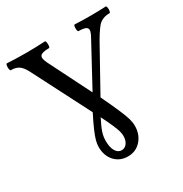

<svg xmlns="http://www.w3.org/2000/svg" viewBox="-171 -788 879 923"><g transform="rotate(-30 269.0 -326.5)"><path d="M277 13Q232 13 204 -17.5Q176 -48 176 -97Q176 -113 181 -131.5Q186 -150 198.5 -179.5Q211 -209 235 -256L73 -572Q57 -604 40 -616Q23 -628 -5 -628Q-9 -628 -10.5 -637.5Q-12 -647 -10.5 -656.5Q-9 -666 -5 -666Q45 -663 101 -663Q157 -663 206 -666Q210 -666 211.5 -656.5Q213 -647 212 -637.5Q211 -628 206 -628Q168 -628 158.5 -616Q149 -604 165 -572L282 -339L406 -568Q426 -602 418 -615Q410 -628 371 -628Q367 -628 365.5 -637.5Q364 -647 365.5 -656Q367 -665 371 -665Q392 -664 413.5 -663.5Q435 -663 457 -663Q478 -663 500 -663.5Q522 -664 543 -665Q547 -665 548.5 -656Q550 -647 548.5 -637.5Q547 -628 543 -628Q500 -628 477 -600Q454 -572 424 -517L303 -299Q333 -236 349 -199Q365 -162 371.5 -140Q378 -118 378 -99Q378 -51 349.5 -19Q321 13 277 13ZM265 -28Q283 -28 294.5 -43.5Q306 -59 306 -84Q306 -97 302 -111Q298 -125 287.5 -149.5Q277 -174 256 -216Q234 -173 227 -150.5Q220 -128 220 -104Q220 -70 232 -49Q244 -28 265 -28Z"/></g></svg>

Font: Junicode Two Beta Condensed
Style: Regular
Weight: 400
Width: 3
Designer: Peter S. Baker
Foundry: Briery Creek Software
Version: Version 1.053; ttfautohint (v1.8.4)